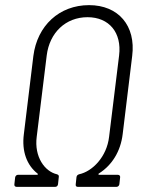

<svg xmlns="http://www.w3.org/2000/svg" viewBox="-20 -728 558 748"><path d="M45 0H195C201 0 205 -4 206 -10L209 -38C210 -44 208 -47 202 -49C154 -60 113 -117 123 -195L162 -512C173 -601 236 -661 321 -661C405 -661 455 -601 444 -512L405 -195C396 -117 340 -60 288 -49C282 -47 279 -44 278 -38L275 -10C274 -4 277 0 283 0H434C439 0 444 -4 445 -10L448 -37C449 -43 445 -47 439 -47H367C363 -47 362 -50 365 -52C416 -84 450 -138 458 -206L495 -510C510 -628 441 -708 327 -708C211 -708 125 -628 110 -510L73 -206C64 -138 85 -84 126 -52C129 -50 128 -47 124 -47H50C45 -47 40 -43 39 -37L36 -10C35 -4 39 0 45 0Z"/></svg>

Font: Barlow Semi Condensed Light
Style: Italic
Weight: 300
Width: 4
Italic angle: -7°
Designer: Jeremy Tribby
Foundry: Tribby Type
Version: Version 1.422;hotconv 1.0.109;makeotfexe 2.5.65596